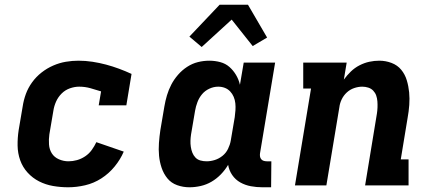

<svg xmlns="http://www.w3.org/2000/svg" viewBox="-20 -785 1840 813"><path d="M269 8Q236 8 204.5 2.5Q173 -3 145.5 -17Q118 -31 97 -54Q76 -77 65.5 -106.5Q55 -136 54.5 -168.5Q54 -201 59 -234L76 -334Q80 -361 89.5 -387Q99 -413 116 -436.5Q133 -460 156 -478Q179 -496 205.5 -507.5Q232 -519 259 -523.5Q286 -528 312 -528Q342 -528 371.5 -523.5Q401 -519 429 -511.5Q457 -504 484 -494Q511 -484 537 -472L515 -339H398L408 -398Q386 -405 363 -411.5Q340 -418 315 -418Q296 -418 276 -411Q256 -404 241 -389Q226 -374 217.5 -355Q209 -336 206 -316L189 -216Q186 -195 187.5 -173.5Q189 -152 199.5 -135.5Q210 -119 229.5 -110.5Q249 -102 270 -102Q288 -102 306 -107Q324 -112 340.5 -123Q357 -134 368.5 -150Q380 -166 388 -183L504 -143Q490 -110 465.5 -80Q441 -50 409 -29.5Q377 -9 340.5 -0.5Q304 8 269 8Z M782 8Q755 8 730 -1Q705 -10 689 -29.5Q673 -49 664.5 -74Q656 -99 653.5 -125.5Q651 -152 653 -179.5Q655 -207 659 -234L676 -334Q680 -358 687 -381.5Q694 -405 705.5 -427Q717 -449 734 -468.5Q751 -488 772.5 -502Q794 -516 818 -522Q842 -528 866 -528Q890 -528 912.5 -522Q935 -516 951.5 -501.5Q968 -487 979.5 -467.5Q991 -448 996 -426L1012 -520H1145L1081 -136Q1080 -129 1081 -122.5Q1082 -116 1086 -111Q1090 -106 1096.5 -104Q1103 -102 1110 -102H1129L1128 8H1091Q1066 8 1042 3.5Q1018 -1 997.5 -12.5Q977 -24 963.5 -43.5Q950 -63 946 -87Q933 -65 915 -46.5Q897 -28 875.5 -15.5Q854 -3 830 2.5Q806 8 782 8ZM855 -102Q872 -102 889.5 -107.5Q907 -113 922 -125Q937 -137 945.5 -154.5Q954 -172 957 -189L974 -289Q976 -304 977 -318.5Q978 -333 976.5 -347.5Q975 -362 969.5 -375Q964 -388 954.5 -398Q945 -408 932 -413Q919 -418 904 -418Q885 -418 866.5 -409.5Q848 -401 835.5 -386Q823 -371 816 -352.5Q809 -334 806 -316L789 -216Q787 -203 786.5 -189.5Q786 -176 788 -163Q790 -150 794.5 -138.5Q799 -127 807.5 -118Q816 -109 828.5 -105.5Q841 -102 855 -102ZM834 -586 782 -630 910 -765H1030L1111 -626L1050 -590L961 -702Z M1229 0 1297 -410H1264V-520H1448L1436 -448Q1449 -466 1465.5 -482Q1482 -498 1502.5 -508.5Q1523 -519 1544 -523.5Q1565 -528 1586 -528Q1613 -528 1638 -518.5Q1663 -509 1679 -489.5Q1695 -470 1702.5 -445Q1710 -420 1712.5 -394Q1715 -368 1713 -340.5Q1711 -313 1706 -286L1677 -110H1710V0H1526L1576 -304Q1578 -317 1578.5 -330Q1579 -343 1578 -356Q1577 -369 1573 -380.5Q1569 -392 1560.5 -401Q1552 -410 1539.5 -414Q1527 -418 1514 -418Q1497 -418 1479.5 -412Q1462 -406 1448.5 -393.5Q1435 -381 1427 -364.5Q1419 -348 1417 -331L1362 0Z"/></svg>

Font: Iosevka Etoile Extrabold
Style: Italic
Weight: 800
Italic angle: -9°
Designer: Belleve Invis
Foundry: Belleve Invis
Version: Version 22.1.2; ttfautohint (v1.8.4)